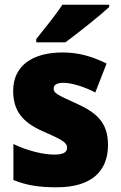

<svg xmlns="http://www.w3.org/2000/svg" viewBox="-20 -786 513 816"><path d="M444 -756V-766H245C216 -721 168 -663 134 -620V-606H258C311 -645 404 -719 444 -756ZM439 -170C439 -263 393 -306 307 -345C223 -383 208 -390 208 -410C208 -426 223 -434 250 -434C285 -434 339 -417 385 -393L433 -516C370 -547 313 -563 246 -563C117 -563 36 -506 36 -400C36 -314 77 -266 160 -229C247 -191 265 -180 265 -158C265 -138 248 -129 210 -129C165 -129 96 -145 37 -174V-21C96 3 151 10 221 10C371 10 439 -60 439 -170Z"/></svg>

Font: Noto Sans Thai SemCond Blk
Style: Regular
Weight: 900
Width: 4
Designer: Monotype Design Team
Foundry: Monotype Imaging Inc.
Version: Version 2.002